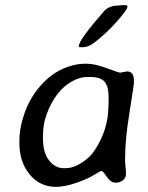

<svg xmlns="http://www.w3.org/2000/svg" viewBox="-20 -747 573 744"><path d="M146.5 -221.7V-211.4Q146.5 -154.8 170.4 -125Q194.3 -95.2 227.1 -95.2H231.9L237.3 -95.7Q264.6 -95.7 297.1 -116.7Q329.6 -137.7 348.1 -166.5Q399.9 -246.6 399.9 -334L400.9 -344.2V-368.7Q400.9 -412.1 385.3 -430.4Q369.6 -448.7 328.6 -448.7H318.8Q317.9 -448.7 317.4 -448.7Q290.5 -448.7 260.7 -432.6Q195.8 -397.9 161.1 -305.2Q146.5 -265.6 146.5 -221.7ZM473.6 -722.7V-719.2Q473.6 -713.9 458 -693.8Q409.7 -631.8 345.7 -582Q322.3 -564 301.3 -564H292Q285.6 -564 285.6 -566.9V-568.8Q285.6 -592.3 382.8 -703.1Q402.3 -725.6 439.9 -725.6L453.1 -727.1H463.4Q473.6 -727.1 473.6 -722.7ZM499 -434.1V-426.3Q499 -422.9 495.4 -398.4Q491.7 -374 488.8 -356.4L486.3 -339.4L483.4 -322.3Q481.4 -307.1 480.5 -301.3Q464.8 -207.5 464.8 -132.8Q464.8 -125.5 464.8 -118.2L466.3 -100.1Q468.3 -87.4 468.3 -73.2Q468.3 -59.1 457 -49.1Q445.8 -39.1 427.5 -39.1Q409.2 -39.1 394 -61.8Q378.9 -84.5 373.8 -84.5Q368.7 -84.5 344.2 -69.1Q319.8 -53.7 275.1 -38.3Q230.5 -22.9 197.3 -22.9Q134.3 -22.9 94.7 -71.3Q55.2 -119.6 55.2 -191.9V-201.2Q55.2 -253.4 75.9 -310.8Q96.7 -368.2 135.3 -412.8Q173.8 -457.5 220.2 -478.8Q266.6 -500 309.1 -500H317.9Q346.7 -500 394 -482.7Q441.4 -465.3 444.8 -465.3L472.2 -470.2Q499 -470.2 499 -434.1Z"/></svg>

Font: Averia Sans Libre
Style: Italic
Weight: 400
Italic angle: -7.90001°
Version: Version 1.002